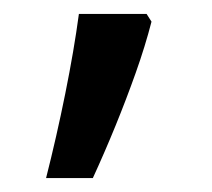

<svg xmlns="http://www.w3.org/2000/svg" viewBox="-20 -136 303 275"><path d="M190 -116 197 -105Q188 -70 174.5 -32Q161 6 145.5 44Q130 82 113 119H46Q61 60 73.5 -2Q86 -64 93 -116Z"/></svg>

Font: telugu15
Style: Book
Weight: 400
Designer: Jelle Bosma - Monotype Design Team
Foundry: Monotype Imaging Inc.
Version: Version 2.003